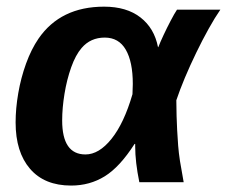

<svg xmlns="http://www.w3.org/2000/svg" viewBox="-20 -558 695 588"><path d="M298.8 -537.6Q367.7 -537.6 410.2 -504.6Q452.6 -471.7 463.9 -413.6H464.8Q470.2 -427.7 480.7 -450.2Q491.2 -472.7 502.7 -494.6Q514.2 -516.6 522 -528.3H654.8Q638.2 -504.4 618.9 -469.7Q599.6 -435.1 580.8 -396.2Q562 -357.4 546.1 -319.6Q530.3 -281.7 520 -251Q520 -225.6 520.8 -202.9Q521.5 -180.2 522.5 -160.2Q523.9 -133.8 525.6 -112.1Q527.3 -90.3 531.2 -64.7Q535.2 -39.1 542.5 0H406.7Q394 -62 394 -109.9V-117.2H392.1Q346.7 -46.4 300.8 -18.1Q254.9 10.3 197.8 10.3Q116.2 10.3 72 -41Q27.8 -92.3 27.8 -183.1Q27.8 -225.6 35.9 -272.5Q43.9 -319.3 59.8 -363.3Q75.7 -407.2 98.1 -439.9Q165.5 -537.6 298.8 -537.6ZM300.8 -442.9Q257.3 -442.9 230 -411.1Q211.4 -389.6 198 -351.8Q184.6 -314 177.5 -270.5Q170.4 -227.1 170.4 -189Q170.4 -85 241.7 -85Q283.2 -85 321.5 -132.8Q359.9 -180.7 385.7 -269.5L386.7 -300.8Q386.7 -368.7 365.2 -405.8Q343.8 -442.9 300.8 -442.9Z"/></svg>

Font: Arimo
Style: Italic
Weight: 400
Italic angle: -12°
Designer: Steve Matteson
Foundry: Monotype Imaging Inc.
Version: Version 1.33